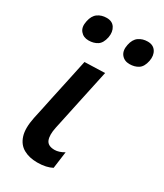

<svg xmlns="http://www.w3.org/2000/svg" viewBox="-186 -797 753 883"><g transform="rotate(30 190.5 -356.0)"><path d="M165 12Q122.5 12 92 -5.2Q61.5 -22.5 49.8 -59.8Q38 -97 50.5 -158Q58.5 -194 63.8 -219.5Q69 -245 75 -273Q89.5 -339.5 100.5 -391.2Q111.5 -443 123 -497L230.5 -500.5Q211.5 -412 195.5 -337.2Q179.5 -262.5 168.5 -210.5L159.5 -168.5Q150.5 -125 160.2 -101.5Q170 -78 205.5 -78Q228.5 -78 255.5 -94L243.5 -4.5Q229.5 3 210 7.5Q190.5 12 165 12ZM306.5 -592Q279 -592 263.5 -611.2Q248 -630.5 255 -664Q261.5 -696 281.5 -710Q301.5 -724 328.5 -724Q358 -724 371.8 -703Q385.5 -682 379.5 -651Q372.5 -617 353 -604.5Q333.5 -592 306.5 -592ZM89 -592Q61.5 -592 45.8 -611.2Q30 -630.5 37.5 -664Q44 -696 63.8 -710Q83.5 -724 111 -724Q140.5 -724 154 -703Q167.5 -682 162 -651Q155 -617 135.5 -604.5Q116 -592 89 -592Z"/></g></svg>

Font: Commissioner Medium
Style: Italic
Weight: 500
Italic angle: -12°
Designer: Kostas Bartsokas
Foundry: Kostas Bartsokas
Version: Version 1.000; ttfautohint (v1.8.3)